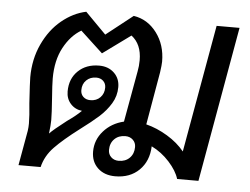

<svg xmlns="http://www.w3.org/2000/svg" viewBox="-46 -643 923 709"><g transform="rotate(5 415.5 -288.0)"><path d="M815 -576 713 0H634Q625 -30 596 -62Q567 -94 530 -112Q528 -57 494 -23.5Q460 10 405 10Q365 10 340.5 -13Q316 -36 316 -74Q316 -117 345 -150Q374 -183 420 -194L454 -383Q458 -403 458 -425Q458 -484 420 -513L317 -438L234 -515Q195 -492 169.5 -444.5Q144 -397 144 -330Q144 -307 148 -255Q152 -201 152 -176Q152 -158 148 -126Q162 -141 210 -178Q243 -201 262 -220Q236 -223 219.5 -241.5Q203 -260 203 -287Q203 -334 233 -363Q263 -392 311 -392Q345 -392 366.5 -371.5Q388 -351 388 -319Q388 -286 371 -258Q354 -230 328.5 -207Q303 -184 260 -152Q202 -108 170 -75Q138 -42 128 0H46L69 -129Q71 -143 71 -156Q71 -184 66 -231Q61 -309 61 -327Q61 -394 87 -450Q113 -506 155.5 -541Q198 -576 246 -586L323 -508L422 -586Q474 -578 507.5 -533.5Q541 -489 541 -427Q541 -415 537 -387L503 -191Q543 -181 582 -157.5Q621 -134 646 -103L730 -576ZM289 -262Q312 -262 326 -276.5Q340 -291 340 -313Q340 -328 330 -337.5Q320 -347 304 -347Q282 -347 267.5 -333Q253 -319 253 -296Q253 -281 263 -271.5Q273 -262 289 -262ZM469 -104Q469 -120 458 -130.5Q447 -141 430 -141Q405 -141 389.5 -125.5Q374 -110 374 -85Q374 -69 385 -58.5Q396 -48 413 -48Q438 -48 453.5 -63.5Q469 -79 469 -104Z"/></g></svg>

Font: Sarabun
Style: Italic
Weight: 400
Italic angle: -10°
Designer: Suppakit Chalermlarp | Katatrad Co.,Ltd.
Foundry: Cadson Demak Co.,Ltd.
Version: Version 1.000; ttfautohint (v1.6)